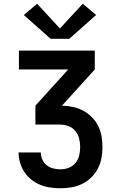

<svg xmlns="http://www.w3.org/2000/svg" viewBox="-20 -1005 640 1025"><path d="M302 0Q274 0 247 -4Q220 -8 194.5 -18.5Q169 -29 147 -46.5Q125 -64 110 -87Q95 -110 87 -137Q79 -164 79 -191H198Q198 -172 206 -153.5Q214 -135 229 -123Q244 -111 263.5 -106Q283 -101 302 -101Q325 -101 346.5 -109Q368 -117 382.5 -134.5Q397 -152 402.5 -174.5Q408 -197 408 -220Q408 -243 402.5 -265.5Q397 -288 382 -306Q367 -324 345 -332Q323 -340 300 -340H169V-441L344 -634H81V-735H486V-634L311 -441Q340 -440 369 -434Q398 -428 423.5 -414.5Q449 -401 470 -380Q491 -359 504 -333Q517 -307 522 -278Q527 -249 527 -219Q527 -190 521.5 -160.5Q516 -131 502 -104.5Q488 -78 466.5 -57Q445 -36 418 -23Q391 -10 361.5 -5Q332 0 302 0ZM250 -798 107 -925 178 -985 300 -853 422 -985 493 -925 350 -798Z"/></svg>

Font: Iosevka SS04 Extended
Style: Bold
Weight: 700
Width: 7
Monospace: yes
Designer: Belleve Invis
Foundry: Belleve Invis
Version: Version 19.0.0; ttfautohint (v1.8.4)